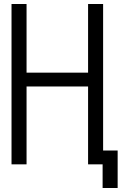

<svg xmlns="http://www.w3.org/2000/svg" viewBox="-20 -820 640 958"><path d="M492 118V0H460V-69H567V118ZM419.5 0V-800H494.5V0ZM37.5 0V-800H112.5V0ZM66.5 -388.5V-457.5H465.5V-388.5Z"/></svg>

Font: Victor Mono Thin
Style: Regular
Weight: 100
Monospace: yes
Designer: Rune Bjørnerås
Version: Version 1.561;gftools[0.9.30]